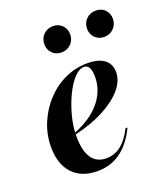

<svg xmlns="http://www.w3.org/2000/svg" viewBox="-121 -707 696 804"><g transform="rotate(-20 227.5 -305.5)"><path d="M177.4 11.3Q106.5 11.3 66.9 -31Q27.4 -73.4 27.4 -149.2Q27.4 -204.8 48.4 -255.2Q69.4 -305.6 105.6 -344.8Q141.9 -383.9 189.1 -406Q236.3 -428.2 289.5 -428.2Q338.7 -428.2 364.9 -408.5Q391.1 -388.7 391.1 -352.4Q391.1 -312.9 359.3 -276.2Q327.4 -239.5 271 -210.1Q214.5 -180.6 138.7 -163.7V-171Q191.1 -191.1 227.4 -220.2Q263.7 -249.2 282.7 -285.9Q301.6 -322.6 301.6 -363.7Q301.6 -391.1 294 -404.8Q286.3 -418.5 271.8 -418.5Q250 -418.5 227.4 -394.4Q204.8 -370.2 185.9 -330.6Q166.9 -291.1 154.8 -245.2Q142.7 -199.2 142.7 -156.5Q142.7 -91.1 164.9 -58.9Q187.1 -26.6 229.8 -26.6Q266.1 -26.6 295.2 -48.8Q324.2 -71 347.6 -117.7H356.5Q325.8 -54 281.5 -21.4Q237.1 11.3 177.4 11.3ZM395.2 -507.3Q371 -507.3 354.8 -523.4Q338.7 -539.5 338.7 -563.7Q338.7 -589.5 356 -606.5Q373.4 -623.4 398.4 -623.4Q423.4 -623.4 439.1 -607.3Q454.8 -591.1 454.8 -566.9Q454.8 -541.9 437.9 -524.6Q421 -507.3 395.2 -507.3ZM204.8 -507.3Q180.6 -507.3 164.5 -523.4Q148.4 -539.5 148.4 -563.7Q148.4 -589.5 165.3 -606.5Q182.3 -623.4 207.3 -623.4Q232.3 -623.4 248.4 -607.3Q264.5 -591.1 264.5 -566.9Q264.5 -541.9 247.6 -524.6Q230.6 -507.3 204.8 -507.3Z"/></g></svg>

Font: Playfair 144pt
Style: Bold Italic
Weight: 700
Italic angle: -15.6°
Designer: Claus Eggers Sørensen
Foundry: Claus Eggers Sørensen
Version: Version 2.203